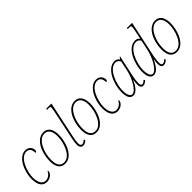

<svg xmlns="http://www.w3.org/2000/svg" viewBox="159 -1785 2821 2821"><g transform="rotate(-45 1569.5 -375.0)"><path d="M169 10C251 10 295 -52 295 -85C295 -92 292 -98 287 -99C264 -55 223 -16 169 -16C108 -16 65 -72 65 -184C65 -311 142 -521 268 -521C321 -521 350 -483 350 -412C367 -412 377 -423 377 -442C377 -492 342 -546 269 -546C127 -546 37 -337 37 -184C37 -49 89 10 169 10Z M548 10C705 10 781 -208 781 -356C781 -491 722 -546 645 -546C496 -546 411 -348 411 -179C411 -57 456 10 548 10ZM550 -15C486 -15 439 -55 439 -179C439 -332 519 -521 641 -521C707 -521 753 -471 753 -355C753 -229 684 -15 550 -15Z M925 9C952 9 979 -6 1001 -31L986 -49C968 -30 947 -16 927 -16C906 -16 891 -31 891 -67C891 -105 898 -144 907 -188L1028 -760H920L915 -740H943C981 -740 986 -737 986 -715C986 -705 981 -676 977 -653L879 -188C869 -142 863 -105 863 -67C863 -13 889 9 925 9Z M1199 10C1356 10 1432 -208 1432 -356C1432 -491 1373 -546 1296 -546C1147 -546 1062 -348 1062 -179C1062 -57 1107 10 1199 10ZM1201 -15C1137 -15 1090 -55 1090 -179C1090 -332 1170 -521 1292 -521C1358 -521 1404 -471 1404 -355C1404 -229 1335 -15 1201 -15Z M1638 10C1720 10 1764 -52 1764 -85C1764 -92 1761 -98 1756 -99C1733 -55 1692 -16 1638 -16C1577 -16 1534 -72 1534 -184C1534 -311 1611 -521 1737 -521C1790 -521 1819 -483 1819 -412C1836 -412 1846 -423 1846 -442C1846 -492 1811 -546 1738 -546C1596 -546 1506 -337 1506 -184C1506 -49 1558 10 1638 10Z M1964 10C2013 10 2065 -30 2122 -154H2125C2121 -127 2116 -98 2116 -73C2116 -19 2132 10 2168 10C2193 10 2221 -4 2245 -31L2230 -49C2206 -23 2189 -15 2172 -15C2150 -15 2143 -37 2143 -73C2143 -109 2149 -154 2159 -203L2231 -536H2222L2199 -503C2183 -527 2158 -546 2121 -546C1967 -546 1873 -311 1873 -153C1873 -52 1899 10 1964 10ZM1966 -15C1927 -15 1901 -62 1901 -153C1901 -287 1984 -521 2117 -521C2149 -521 2175 -503 2189 -471L2155 -310C2126 -176 2034 -15 1966 -15Z M2390 10C2439 10 2491 -30 2548 -154H2551C2547 -127 2542 -98 2542 -73C2542 -19 2558 10 2596 10C2619 10 2651 -4 2674 -32L2660 -49C2636 -23 2615 -15 2598 -15C2576 -15 2569 -37 2569 -73C2569 -109 2575 -154 2585 -203L2704 -760H2597L2592 -740H2620C2657 -740 2662 -736 2662 -714C2662 -702 2658 -676 2654 -653L2639 -581C2634 -557 2628 -533 2624 -509C2606 -534 2583 -546 2547 -546C2393 -546 2299 -311 2299 -153C2299 -52 2326 10 2390 10ZM2390 -14C2354 -14 2327 -62 2327 -153C2327 -287 2410 -521 2543 -521C2575 -521 2602 -507 2616 -476L2581 -313C2552 -178 2459 -14 2390 -14Z M2869 10C3026 10 3102 -208 3102 -356C3102 -491 3043 -546 2966 -546C2817 -546 2732 -348 2732 -179C2732 -57 2777 10 2869 10ZM2871 -15C2807 -15 2760 -55 2760 -179C2760 -332 2840 -521 2962 -521C3028 -521 3074 -471 3074 -355C3074 -229 3005 -15 2871 -15Z"/></g></svg>

Font: Noto Serif Condensed Thin
Style: Italic
Weight: 100
Width: 3
Italic angle: -12°
Designer: Monotype Design Team
Foundry: Monotype Imaging Inc.
Version: Version 2.013